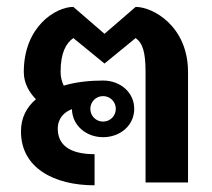

<svg xmlns="http://www.w3.org/2000/svg" viewBox="-20 -537 623 565"><path d="M283.3 -254.2C304.2 -254.2 320.8 -237.5 320.8 -216.7C320.8 -195.8 304.2 -179.2 283.3 -179.2C262.5 -179.2 245.8 -195.8 245.8 -216.7C245.8 -237.5 262.5 -254.2 283.3 -254.2ZM533.3 0V-325C533.3 -460 430 -516.7 379.2 -516.7L287.5 -437.5L195.8 -516.7C145 -516.7 50 -460 50 -325C50 -291.7 66.7 -264.2 85.8 -245C58.3 -221.7 41.7 -190.8 41.7 -150C41.7 -43.3 138.3 8.3 258.3 8.3V-83.3C183.3 -83.3 150 -111.7 150 -158.3C150 -189.2 169.2 -207.5 191.7 -215.8C192.5 -168.3 233.3 -133.3 283.3 -133.3C334.2 -133.3 375 -168.3 375 -216.7C375 -265 334.2 -300 283.3 -300C244.2 -300 203.3 -295.8 167.5 -285C162.5 -295.8 158.3 -309.2 158.3 -325C158.3 -383.3 175 -410 195.8 -425L287.5 -350L379.2 -425C400 -410 408.3 -383.3 408.3 -325V0Z"/></svg>

Font: BoonHome
Style: Bold
Weight: 700
Designer: Sungsit Sawaiwan
Foundry: Sungsit Sawaiwan
Version: Version 0.2